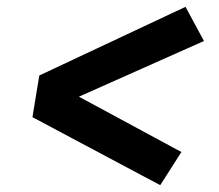

<svg xmlns="http://www.w3.org/2000/svg" viewBox="-20 -622 640 562"><path d="M449 -80 75 -279 95 -401 523 -602 577 -502 211 -339 511 -177Z"/></svg>

Font: Iosevka Slab XBdEx
Style: Italic
Weight: 800
Width: 7
Italic angle: -9°
Monospace: yes
Designer: Belleve Invis
Foundry: Belleve Invis
Version: Version 11.1.1; ttfautohint (v1.8.3)